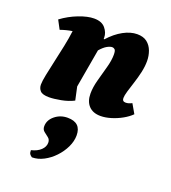

<svg xmlns="http://www.w3.org/2000/svg" viewBox="-145 -569 905 1017"><g transform="rotate(20 308.0 -60.0)"><path d="M128 12Q91 12 78 -2Q65 -16 65 -37Q65 -56 72.5 -93Q80 -130 90.5 -176.5Q101 -223 111 -271Q121 -319 126 -360Q93 -355 59 -343L33 -392Q76 -424 125.5 -443Q175 -462 211 -462Q254 -462 274.5 -437.5Q295 -413 295 -385V-377H299Q336 -418 376.5 -440Q417 -462 454 -462Q489 -462 510 -445.5Q531 -429 541 -402Q551 -375 551 -345Q551 -315 543.5 -281.5Q536 -248 525.5 -216Q515 -184 507.5 -158.5Q500 -133 500 -119Q500 -100 519 -100Q536 -100 554 -110L584 -58Q565 -39 536.5 -23Q508 -7 476.5 2.5Q445 12 418 12Q375 12 351.5 -13Q328 -38 328 -82Q328 -117 339.5 -159.5Q351 -202 362.5 -243.5Q374 -285 374 -317Q374 -340 367.5 -346Q361 -352 353 -352Q341 -352 324 -342.5Q307 -333 287 -310L249 -93L265 -19Q234 -3 194 4.5Q154 12 128 12ZM152 342Q143 336 138.5 329.5Q134 323 134 308Q168 300 187.5 281.5Q207 263 207 240Q207 222 194.5 212.5Q182 203 169.5 193Q157 183 157 165Q157 130 187.5 105Q218 80 259 80Q335 80 335 152Q335 185 319 218.5Q303 252 276.5 280Q250 308 217.5 325Q185 342 152 342Z"/></g></svg>

Font: Petrona Black
Style: Italic
Weight: 900
Italic angle: -9°
Designer: Ringo R. Seeber
Foundry: Ringo R. Seeber
Version: Version 2.001; ttfautohint (v1.8.3)